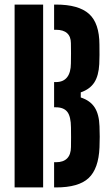

<svg xmlns="http://www.w3.org/2000/svg" viewBox="-20 -820 491 840"><path d="M43.9 0V-800H168.7V0ZM216.7 0V-110.3H225.2Q257.2 -110.3 273.7 -127.1Q290.2 -143.9 290.5 -176.8Q290.9 -199.1 290.9 -219.5Q290.9 -239.9 290.5 -262Q290.2 -310.1 274.7 -330.3Q259.1 -350.6 224.1 -350.6H216.7V-460.9H224.8Q257 -460.9 273.5 -481.9Q290 -502.9 290.2 -542.8Q290.7 -565.8 290.7 -587.3Q290.7 -608.7 290.2 -631.2Q290 -660.2 273.5 -674.9Q257 -689.7 225.1 -689.7H216.7V-800H225.1Q323.9 -800 369.4 -759.3Q414.8 -718.7 415 -624.8Q415.3 -599.9 415.3 -579.6Q415.3 -559.2 414.3 -539.6Q411.7 -489 392.6 -459.3Q373.4 -429.6 333.3 -415.9V-393.6Q374.8 -380 394.2 -349.9Q413.6 -319.8 415.3 -267.7Q416.3 -243 416.3 -221.8Q416.3 -200.7 415.3 -175.2Q411.4 -81.8 367.7 -40.9Q324.1 0 225.2 0Z"/></svg>

Font: Big Shoulders Stencil Display SC Thin
Style: Regular
Weight: 100
Designer: Patric King
Foundry: XO Type Co
Version: Version 2.001